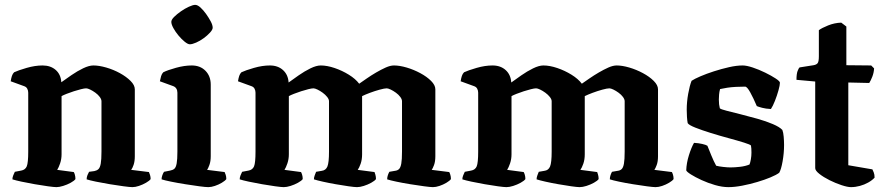

<svg xmlns="http://www.w3.org/2000/svg" viewBox="-20 -769 3635 789"><path d="M212 0Q202 0 177 -3.5Q152 -7 123 -12Q94 -17 68.5 -22.5Q43 -28 31 -32Q31 -40 34.5 -48.5Q38 -57 41 -63L67 -68Q84 -71 90 -85.5Q96 -100 96 -146V-388Q96 -397 92 -404.5Q88 -412 79 -415L24 -435Q26 -448 29 -457Q32 -466 38 -472Q55 -480 89.5 -490Q124 -500 155 -500Q188 -500 209 -481.5Q230 -463 232 -431Q250 -444 274 -460.5Q298 -477 322 -488.5Q346 -500 364 -500Q387 -500 416.5 -491.5Q446 -483 472.5 -468.5Q499 -454 516.5 -436.5Q534 -419 534 -402V-127Q534 -106 529 -91.5Q524 -77 519 -71L592 -62Q594 -58 596.5 -50Q599 -42 599 -33Q594 -26 580 -18Q566 -10 551 -5Q536 0 524 0Q514 0 488 -3.5Q462 -7 431.5 -12Q401 -17 374.5 -22.5Q348 -28 336 -32Q336 -41 339.5 -49.5Q343 -58 346 -63L368 -66Q378 -68 384.5 -74Q391 -80 394 -96.5Q397 -113 397 -146V-353Q397 -361 390 -370.5Q383 -380 372 -388Q361 -396 350.5 -401Q340 -406 334 -406Q327 -406 313 -402.5Q299 -399 283.5 -394Q268 -389 254 -383.5Q240 -378 233 -374V-135Q233 -115 227 -97.5Q221 -80 215 -71L283 -62Q285 -60 287.5 -51.5Q290 -43 290 -33Q285 -26 270.5 -18Q256 -10 239.5 -5Q223 0 212 0Z M836 0Q825 0 799 -3.5Q773 -7 741.5 -12Q710 -17 683 -22.5Q656 -28 644 -32Q644 -40 647 -48.5Q650 -57 654 -63L679 -68Q690 -70 696.5 -75.5Q703 -81 706 -97.5Q709 -114 709 -146V-388Q709 -398 704.5 -405Q700 -412 692 -415L637 -435Q639 -446 642 -456Q645 -466 651 -472Q669 -481 703.5 -490.5Q738 -500 768 -500Q803 -500 824.5 -478Q846 -456 846 -421V-127Q846 -106 840.5 -91Q835 -76 831 -71L903 -62Q905 -58 907.5 -50.5Q910 -43 910 -33Q905 -26 891.5 -18Q878 -10 863 -5Q848 0 836 0ZM760 -587Q752 -587 739 -597.5Q726 -608 713.5 -623Q701 -638 692.5 -653.5Q684 -669 684 -679Q684 -688 695.5 -699.5Q707 -711 723.5 -722.5Q740 -734 756.5 -741.5Q773 -749 782 -749Q792 -749 804 -738Q816 -727 827 -711.5Q838 -696 846 -681Q854 -666 854 -655Q854 -647 843 -635Q832 -623 817 -612Q802 -601 786 -594Q770 -587 760 -587Z M1146 0Q1136 0 1111 -3.5Q1086 -7 1057 -12Q1028 -17 1002.5 -22.5Q977 -28 965 -32Q965 -40 968.5 -48.5Q972 -57 975 -63L1001 -68Q1018 -71 1024 -85.5Q1030 -100 1030 -146V-388Q1030 -397 1026 -404.5Q1022 -412 1013 -415L958 -435Q960 -448 963 -457Q966 -466 972 -472Q989 -480 1023.5 -490Q1058 -500 1089 -500Q1122 -500 1143 -481Q1164 -462 1166 -430Q1184 -443 1207.5 -459.5Q1231 -476 1255.5 -488Q1280 -500 1298 -500Q1324 -500 1355 -489.5Q1386 -479 1413.5 -462Q1441 -445 1456 -425Q1469 -434 1487 -446.5Q1505 -459 1525.5 -471Q1546 -483 1565 -491.5Q1584 -500 1599 -500Q1622 -500 1651 -491.5Q1680 -483 1707 -468.5Q1734 -454 1751.5 -436.5Q1769 -419 1769 -402V-127Q1769 -105 1763.5 -90.5Q1758 -76 1754 -71L1826 -62Q1828 -59 1830.5 -51Q1833 -43 1833 -33Q1828 -26 1814.5 -18Q1801 -10 1786 -5Q1771 0 1759 0Q1749 0 1723 -3.5Q1697 -7 1666 -12Q1635 -17 1609 -22.5Q1583 -28 1571 -32Q1571 -41 1574 -49.5Q1577 -58 1580 -63L1603 -67Q1613 -68 1619.5 -74Q1626 -80 1629 -96.5Q1632 -113 1632 -146V-353Q1632 -361 1625 -370.5Q1618 -380 1607 -388Q1596 -396 1585.5 -401Q1575 -406 1569 -406Q1560 -406 1540 -400.5Q1520 -395 1500 -387.5Q1480 -380 1468 -374V-135Q1468 -113 1462 -96Q1456 -79 1450 -71L1519 -62Q1520 -60 1522.5 -51.5Q1525 -43 1525 -33Q1520 -26 1505.5 -18Q1491 -10 1475 -5Q1459 0 1447 0Q1437 0 1412.5 -3.5Q1388 -7 1359.5 -12Q1331 -17 1306.5 -22.5Q1282 -28 1270 -32Q1270 -40 1273.5 -49Q1277 -58 1279 -63L1302 -67Q1319 -69 1325.5 -85Q1332 -101 1332 -146V-353Q1332 -361 1324.5 -370.5Q1317 -380 1306 -388Q1295 -396 1284.5 -401Q1274 -406 1268 -406Q1261 -406 1247 -402.5Q1233 -399 1217.5 -394Q1202 -389 1188 -383.5Q1174 -378 1167 -374V-135Q1167 -115 1161 -97.5Q1155 -80 1149 -71L1217 -62Q1219 -59 1221.5 -51Q1224 -43 1224 -33Q1219 -26 1204.5 -18Q1190 -10 1174 -5Q1158 0 1146 0Z M2061 0Q2051 0 2026 -3.5Q2001 -7 1972 -12Q1943 -17 1917.5 -22.5Q1892 -28 1880 -32Q1880 -40 1883.5 -48.5Q1887 -57 1890 -63L1916 -68Q1933 -71 1939 -85.5Q1945 -100 1945 -146V-388Q1945 -397 1941 -404.5Q1937 -412 1928 -415L1873 -435Q1875 -448 1878 -457Q1881 -466 1887 -472Q1904 -480 1938.5 -490Q1973 -500 2004 -500Q2037 -500 2058 -481Q2079 -462 2081 -430Q2099 -443 2122.5 -459.5Q2146 -476 2170.5 -488Q2195 -500 2213 -500Q2239 -500 2270 -489.5Q2301 -479 2328.5 -462Q2356 -445 2371 -425Q2384 -434 2402 -446.5Q2420 -459 2440.5 -471Q2461 -483 2480 -491.5Q2499 -500 2514 -500Q2537 -500 2566 -491.5Q2595 -483 2622 -468.5Q2649 -454 2666.5 -436.5Q2684 -419 2684 -402V-127Q2684 -105 2678.5 -90.5Q2673 -76 2669 -71L2741 -62Q2743 -59 2745.5 -51Q2748 -43 2748 -33Q2743 -26 2729.5 -18Q2716 -10 2701 -5Q2686 0 2674 0Q2664 0 2638 -3.5Q2612 -7 2581 -12Q2550 -17 2524 -22.5Q2498 -28 2486 -32Q2486 -41 2489 -49.5Q2492 -58 2495 -63L2518 -67Q2528 -68 2534.5 -74Q2541 -80 2544 -96.5Q2547 -113 2547 -146V-353Q2547 -361 2540 -370.5Q2533 -380 2522 -388Q2511 -396 2500.5 -401Q2490 -406 2484 -406Q2475 -406 2455 -400.5Q2435 -395 2415 -387.5Q2395 -380 2383 -374V-135Q2383 -113 2377 -96Q2371 -79 2365 -71L2434 -62Q2435 -60 2437.5 -51.5Q2440 -43 2440 -33Q2435 -26 2420.5 -18Q2406 -10 2390 -5Q2374 0 2362 0Q2352 0 2327.5 -3.5Q2303 -7 2274.5 -12Q2246 -17 2221.5 -22.5Q2197 -28 2185 -32Q2185 -40 2188.5 -49Q2192 -58 2194 -63L2217 -67Q2234 -69 2240.5 -85Q2247 -101 2247 -146V-353Q2247 -361 2239.5 -370.5Q2232 -380 2221 -388Q2210 -396 2199.5 -401Q2189 -406 2183 -406Q2176 -406 2162 -402.5Q2148 -399 2132.5 -394Q2117 -389 2103 -383.5Q2089 -378 2082 -374V-135Q2082 -115 2076 -97.5Q2070 -80 2064 -71L2132 -62Q2134 -59 2136.5 -51Q2139 -43 2139 -33Q2134 -26 2119.5 -18Q2105 -10 2089 -5Q2073 0 2061 0Z M2973 0Q2948 0 2918.5 -8.5Q2889 -17 2863 -29Q2837 -41 2819.5 -52Q2802 -63 2800 -69Q2801 -99 2811 -131Q2821 -163 2832 -182Q2850 -181 2865.5 -177.5Q2881 -174 2887 -170Q2893 -155 2903 -130.5Q2913 -106 2923 -88Q2934 -85 2952 -83Q2970 -81 2982 -81Q2999 -81 3021 -83.5Q3043 -86 3060 -93Q3063 -100 3065.5 -114Q3068 -128 3068 -142Q3068 -150 3067.5 -158.5Q3067 -167 3066 -171Q3063 -175 3037.5 -183Q3012 -191 2975 -201Q2938 -211 2901 -222.5Q2864 -234 2837.5 -244.5Q2811 -255 2806 -263Q2804 -273 2803 -288.5Q2802 -304 2802 -318Q2802 -350 2808 -383.5Q2814 -417 2822 -437Q2834 -445 2858.5 -455.5Q2883 -466 2914 -476Q2945 -486 2976 -493Q3007 -500 3032 -500Q3048 -500 3073.5 -491.5Q3099 -483 3124.5 -470.5Q3150 -458 3167.5 -446.5Q3185 -435 3185 -429Q3185 -419 3179 -397.5Q3173 -376 3164.5 -354.5Q3156 -333 3148 -321Q3127 -322 3112 -326Q3097 -330 3090 -333Q3076 -366 3063 -389.5Q3050 -413 3042 -413Q3024 -413 3004.5 -412Q2985 -411 2968.5 -408.5Q2952 -406 2939 -403Q2936 -392 2935 -380.5Q2934 -369 2934 -360Q2934 -349 2935 -340.5Q2936 -332 2938 -324Q2942 -320 2965.5 -314Q2989 -308 3023 -299.5Q3057 -291 3092.5 -281Q3128 -271 3156 -259Q3184 -247 3195 -235Q3199 -225 3200.5 -207Q3202 -189 3202 -173Q3202 -140 3196 -106Q3190 -72 3182 -59Q3170 -50 3146 -40Q3122 -30 3091.5 -21Q3061 -12 3030 -6Q2999 0 2973 0Z M3477 0Q3463 0 3438.5 -8Q3414 -16 3389 -28.5Q3364 -41 3347 -54.5Q3330 -68 3330 -78V-434L3253 -441Q3253 -465 3257.5 -477Q3262 -489 3266 -492L3323 -501Q3335 -503 3340 -509.5Q3345 -516 3345 -538V-645Q3357 -654 3383 -664.5Q3409 -675 3437 -676L3458 -660V-501L3560 -500L3572 -488Q3571 -470 3564.5 -453.5Q3558 -437 3552 -428L3466 -430V-90L3565 -73Q3567 -69 3570.5 -60.5Q3574 -52 3574 -39Q3564 -28 3548 -19Q3532 -10 3513.5 -5Q3495 0 3477 0Z"/></svg>

Font: Texturina Medium 12pt
Style: Bold
Weight: 700
Version: Version 1.002